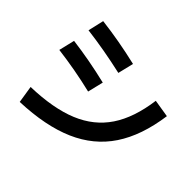

<svg xmlns="http://www.w3.org/2000/svg" viewBox="-167 -1036 1334 1334"><g transform="rotate(45 500.0 -368.5)"><path d="M817 -639 947 -618Q917 -400 823 -259Q729 -118 564 -46Q399 26 154 35L134 -92Q351 -98 492.5 -156.5Q634 -215 713 -333Q792 -451 817 -639ZM121 -532Q287 -511 467 -468L439 -352Q268 -393 93 -415ZM167 -772Q342 -751 524 -708L496 -592Q310 -634 140 -655Z"/></g></svg>

Font: Enso
Style: Bold
Weight: 700
Designer: Coji Morishita
Foundry: UNDERFOREST DESIGN
Version: Version 1.000